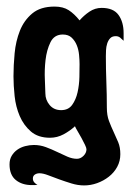

<svg xmlns="http://www.w3.org/2000/svg" viewBox="-20 -424 402 584"><path d="M146 -404Q172 -404 189 -393Q206 -382 222 -362Q235 -377 252 -388.5Q269 -400 289 -400Q325 -400 340.5 -378.5Q356 -357 356 -323V-300Q351 -305 345.5 -309.5Q340 -314 332 -314Q321 -314 315 -307.5Q309 -301 306 -291.5Q303 -282 302.5 -271.5Q302 -261 302 -253Q302 -214 303.5 -175Q305 -136 305 -97Q305 -73 311.5 -56Q318 -39 325.5 -23Q333 -7 339.5 8.5Q346 24 346 45Q346 66 336.5 83.5Q327 101 311 113.5Q295 126 275.5 133Q256 140 236 140Q217 140 197.5 134Q178 128 160 121.5Q142 115 126.5 109Q111 103 100 103Q92 103 86 107Q80 111 80 119Q80 126 84.5 131Q89 136 94 138Q89 139 85.5 139Q82 139 77 139Q47 139 28 123.5Q9 108 9 76Q9 61 15.5 50Q22 39 32.5 31.5Q43 24 56.5 20.5Q70 17 83 17Q102 17 119.5 23.5Q137 30 153.5 38Q170 46 185 52.5Q200 59 214 59Q225 59 234 50Q243 41 243 30Q243 26 238.5 16.5Q234 7 228 -4Q222 -15 216 -25Q210 -35 208 -40Q193 -26 173.5 -15.5Q154 -5 132 -5Q96 -5 74 -24Q52 -43 40 -71Q28 -99 24.5 -131.5Q21 -164 21 -192Q21 -225 24.5 -262Q28 -299 40.5 -330.5Q53 -362 78 -383Q103 -404 146 -404ZM118 -140Q118 -120 131 -104.5Q144 -89 166 -89Q188 -89 199.5 -105Q211 -121 216 -143.5Q221 -166 221.5 -190Q222 -214 222 -229Q222 -241 220.5 -257Q219 -273 213.5 -286.5Q208 -300 198 -309.5Q188 -319 171 -319Q145 -319 133.5 -295.5Q122 -272 118.5 -241.5Q115 -211 116.5 -181.5Q118 -152 118 -140Z"/></svg>

Font: Gloria
Style: Regular
Weight: 400
Designer: Peter Wiegel
Foundry: Peter Wiegel
Version: Version 1.000